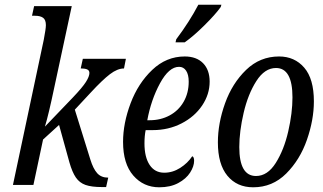

<svg xmlns="http://www.w3.org/2000/svg" viewBox="-20 -786 1373 816"><path d="M366 -393 298 -320 364 -108Q376 -69 393 -50Q410 -31 440 -31L431 9H413Q369 9 343.5 0Q318 -9 302.5 -31.5Q287 -54 275 -96L231 -255L163 -193L122 0H35L166 -617Q175 -664 175 -679Q175 -702 163 -710.5Q151 -719 129 -719H116L125 -760H285L210 -411Q187 -301 171 -248L290 -372Q330 -414 345 -437.5Q360 -461 360 -476Q360 -486 351.5 -490.5Q343 -495 323 -495L332 -536H515L507 -495Q479 -495 447 -470.5Q415 -446 366 -393Z M503 -183Q503 -262 535 -347Q567 -432 627 -489Q687 -546 765 -546Q815 -546 843 -517.5Q871 -489 871 -439Q871 -385 839 -337.5Q807 -290 751.5 -261.5Q696 -233 629 -233H599Q594 -208 594 -177Q594 -118 616 -85Q638 -52 678 -52Q714 -52 746 -72.5Q778 -93 797 -122Q805 -119 805 -103Q805 -79 788 -52.5Q771 -26 737.5 -8Q704 10 657 10Q590 10 546.5 -40Q503 -90 503 -183ZM616 -275Q663 -275 701 -295.5Q739 -316 760.5 -353.5Q782 -391 782 -439Q782 -469 771 -485.5Q760 -502 741 -502Q698 -502 660 -432Q622 -362 606 -275ZM729 -619Q786 -695 823 -766H921L918 -756Q895 -724 848.5 -678Q802 -632 765 -606H726Z M906 -181Q906 -262 936.5 -347Q967 -432 1026 -489Q1085 -546 1166 -546Q1232 -546 1273 -498.5Q1314 -451 1314 -355Q1314 -277 1284.5 -192Q1255 -107 1196.5 -48.5Q1138 10 1056 10Q987 10 946.5 -39Q906 -88 906 -181ZM1223 -372Q1223 -497 1153 -497Q1105 -497 1069.5 -441.5Q1034 -386 1015.5 -306.5Q997 -227 997 -161Q997 -38 1068 -38Q1117 -38 1152 -93.5Q1187 -149 1205 -227.5Q1223 -306 1223 -372Z"/></svg>

Font: Noto Serif Cond
Style: Italic
Weight: 400
Width: 3
Italic angle: -12°
Designer: Monotype Design Team
Foundry: Monotype Imaging Inc.
Version: Version 1.001